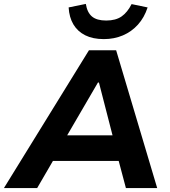

<svg xmlns="http://www.w3.org/2000/svg" viewBox="-55 -962 868 982"><path d="M-35 0 400 -705H539L749 0H589L538 -192L591 -139H177L246 -191L135 0ZM446 -540 270 -238 250 -270H560L529 -237L451 -540ZM476 -762Q420 -762 381 -781.5Q342 -801 320.5 -837Q299 -873 296 -924L384 -942Q391 -898 415.5 -877.5Q440 -857 488 -857Q537 -857 567 -878Q597 -899 618 -941L700 -924Q683 -872 650.5 -836Q618 -800 573.5 -781Q529 -762 476 -762Z"/></svg>

Font: Nunito Sans 8pt ExtraBold
Style: Italic
Weight: 800
Italic angle: -9°
Version: Version 3.101;gftools[0.9.27]